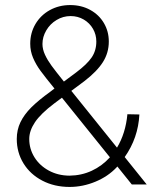

<svg xmlns="http://www.w3.org/2000/svg" viewBox="-20 -736 613 766"><path d="M46.9 -181.6Q46.9 -217.8 61.5 -248.3Q76.2 -278.8 104.7 -307.4Q133.3 -335.9 180.7 -370.1L197.3 -382.8Q160.2 -428.2 141.6 -453.6Q123 -479 111.8 -505.6Q100.6 -532.2 100.6 -561.5Q100.6 -604.5 121.3 -639.9Q142.1 -675.3 178.7 -695.6Q215.3 -715.8 259.8 -715.8Q304.7 -715.8 339.8 -696.5Q375 -677.2 394.5 -644Q414.1 -610.8 414.1 -570.3Q414.1 -525.4 390.6 -488.3Q367.2 -451.2 316.4 -412.1L264.6 -373.5L446.8 -147Q481 -203.6 488.3 -280.3L536.1 -279.3Q531.2 -185.5 477.5 -109.4L565.4 0H505.9L448.2 -71.8L445.3 -68.4Q410.6 -31.7 360.4 -11Q310.1 9.8 257.8 9.8Q196.8 9.8 148.7 -15.4Q100.6 -40.5 73.7 -84.2Q46.9 -127.9 46.9 -181.6ZM256.8 -35.2Q304.7 -35.6 345.9 -54.7Q387.2 -73.7 418.5 -108.4L227.1 -346.2L196.3 -323.2Q142.6 -282.7 119.6 -248.5Q96.7 -214.4 96.7 -181.6Q96.7 -142.1 117.4 -108.6Q138.2 -75.2 174.8 -55.4Q211.4 -35.6 256.8 -35.2ZM234.9 -410.6 284.2 -447.3Q327.1 -479.5 345.7 -506.8Q364.3 -534.2 364.3 -570.3Q364.3 -597.7 351.1 -620.8Q337.9 -644 314.2 -658Q290.5 -671.9 261.7 -671.9Q231.4 -671.9 205.6 -656.2Q179.7 -640.6 164.6 -614.7Q149.4 -588.9 149.4 -560.5Q149.4 -539.6 159.4 -517.8Q169.4 -496.1 185.5 -474.1Q201.7 -452.1 234.9 -410.6Z"/></svg>

Font: Pretendard ExtraLight
Style: Regular
Weight: 200
Designer: Base glyphs from Inter by Rasmus Andersson; Hangeul glyphs from Noto Sans CJK(Source Han Sans) by Jang Soo-young and Kan
Foundry: Kil Hyung-jin
Version: Version 1.309